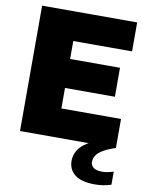

<svg xmlns="http://www.w3.org/2000/svg" viewBox="-102 -813 861 1116"><g transform="rotate(10 328.0 -255.0)"><path d="M54.5 0V-740H615.5V-569H268.5V-171H620.5V0ZM181 -292V-463H563V-292ZM535.5 230Q456 230 417.8 199.5Q379.5 169 379.5 118Q379.5 85 396.8 56Q414 27 454.2 2.8Q494.5 -21.5 564.5 -41L620.5 0Q571.5 16.5 544.8 33.2Q518 50 507.8 67.2Q497.5 84.5 497.5 103Q497.5 124.5 513.8 137.2Q530 150 566.5 150Q580 150 596.2 147Q612.5 144 632 137.5V215Q611.5 221.5 588.5 225.8Q565.5 230 535.5 230Z"/></g></svg>

Font: Encode Sans SC Black
Style: Regular
Weight: 900
Version: Version 3.002